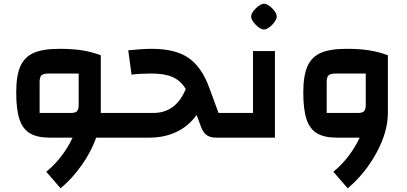

<svg xmlns="http://www.w3.org/2000/svg" viewBox="-20 -747 2210 1042"><path d="M642 0H502Q475 76 424 148.5Q373 221 309 275L231 185Q276 149 313 100.5Q350 52 374 0H250Q182 0 142.5 -23.5Q103 -47 85.5 -100Q68 -153 68 -245Q68 -336 90.5 -387Q113 -438 163 -460Q213 -482 302 -482Q373 -482 424.5 -474Q476 -466 527 -447V-134H642ZM365 -134Q389 -134 398 -143.5Q407 -153 407 -178V-348H247Q216 -348 205.5 -338.5Q195 -329 195 -302V-134Z M1239 -134V0H1152Q1121 0 1102 -13.5Q1083 -27 1072 -56L1047 -123Q1002 -61 936.5 -30.5Q871 0 790 0H602V-134H812Q935 -134 988 -264Q961 -309 917.5 -328.5Q874 -348 801 -348Q742 -348 694 -342L676 -474Q751 -482 804 -482Q932 -482 1003.5 -432.5Q1075 -383 1116 -270L1166 -134Z M1198 -134H1353V-470H1472V0H1198ZM1343 -657Q1343 -677 1368 -701.5Q1393 -726 1413 -727Q1433 -726 1457.5 -701.5Q1482 -677 1482 -657Q1482 -645 1470 -628Q1458 -611 1441.5 -599Q1425 -587 1413 -587Q1400 -587 1383.5 -599Q1367 -611 1355 -627.5Q1343 -644 1343 -657Z M2085 -447V-134Q2085 -32 2023.5 81.5Q1962 195 1867 275L1789 185Q1834 149 1871 100.5Q1908 52 1932 0H1808Q1740 0 1700.5 -23.5Q1661 -47 1643.5 -100Q1626 -153 1626 -245Q1626 -336 1648.5 -387Q1671 -438 1721 -460Q1771 -482 1860 -482Q1931 -482 1982.5 -474Q2034 -466 2085 -447ZM1923 -134Q1947 -134 1956 -143.5Q1965 -153 1965 -178V-348H1805Q1774 -348 1763.5 -338.5Q1753 -329 1753 -302V-134Z"/></svg>

Font: Changa SemiBold
Style: Regular
Weight: 600
Designer: Eduardo Rodriguez Tunni
Foundry: Eduardo Rodriguez Tunni
Version: Version 2.002; ttfautohint (v1.5) -l 8 -r 50 -G 150 -x 14 -H